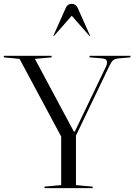

<svg xmlns="http://www.w3.org/2000/svg" viewBox="-46 -981 700 1001"><path d="M634 -690V-682L578 -677Q554 -675 544.5 -667.5Q535 -660 524 -637L350 -274V-16L437 -8V0H186V-8L273 -16V-269L56 -674L-26 -682V-690H223V-682L136 -674L339 -295H344L508 -637Q512 -646 512 -656Q512 -666 505 -671Q498 -676 482 -677L421 -682V-690ZM421 -793 328 -899 235 -793 232 -794 297 -940Q306 -961 328 -961Q349 -961 359 -940L424 -794Z"/></svg>

Font: Libre Caslon Display
Style: Regular
Weight: 400
Designer: Pablo Impallari, Rodrigo Fuenzalida
Foundry: Pablo Impallari, Rodrigo Fuenzalida
Version: Version 1.100; ttfautohint (v1.6) -l 8 -r 50 -G 200 -x 14 -D